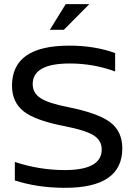

<svg xmlns="http://www.w3.org/2000/svg" viewBox="-20 -900 650 929"><path d="M537.1 -554.2Q432.1 -592.8 317.9 -592.8Q138.2 -592.8 138.2 -493.2Q138.2 -450.2 176 -425.3Q213.9 -400.4 309.1 -381.8Q455.6 -352.5 513.7 -308.1Q571.8 -263.7 571.8 -182.1Q571.8 8.8 294.9 8.8Q162.1 8.8 51.8 -26.9V-116.2Q171.4 -77.1 293 -77.1Q472.2 -77.1 472.2 -176.8Q472.2 -220.2 433.3 -244.9Q394.5 -269.5 294.9 -289.1Q151.9 -316.4 95 -360.8Q38.1 -405.3 38.1 -485.8Q38.1 -679.2 314.9 -679.2Q439 -679.2 537.1 -643.1ZM221.2 -755.9 297.9 -879.9H412.1L289.1 -755.9Z"/></svg>

Font: LT Wave Text
Style: Regular
Weight: 400
Designer: Daniel Lyons
Version: Version 2.5 (Glyphs App)